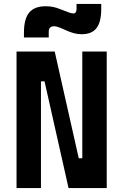

<svg xmlns="http://www.w3.org/2000/svg" viewBox="-20 -955 626 975"><path d="M328.1 0 206.1 -542H152.8V-693.4H257.8L379.9 -151.4H412.6V0ZM64 0V-693.4H188V0ZM397.9 0V-693.4H522V0ZM101.6 -764.6V-789.1Q101.6 -858.9 128.2 -891.1Q154.8 -923.3 212.4 -923.3Q231.9 -923.3 250 -919.7Q268.1 -916 288.1 -907.7Q314.5 -897 329.6 -891.8Q344.7 -886.7 352.5 -886.7Q368.7 -886.7 368.7 -909.7V-935.1H494.1V-910.6Q494.1 -843.3 470.2 -812.3Q446.3 -781.2 394 -781.2Q375 -781.2 354.5 -786.6Q334 -792 308.1 -804.2Q288.6 -813.5 275.6 -817.6Q262.7 -821.8 255.4 -821.8Q227.5 -821.8 227.5 -793.9V-764.6Z"/></svg>

Font: Cascadia Code PL
Style: Regular
Weight: 400
Monospace: yes
Designer: Aaron Bell
Foundry: Saja Typeworks
Version: Version 2102.003